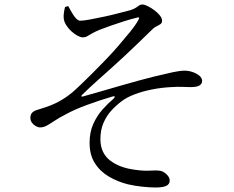

<svg xmlns="http://www.w3.org/2000/svg" viewBox="-20 -785 1040 853"><path d="M671 48Q647 48 613 44.5Q579 41 549 34Q504 23 464.5 0Q425 -23 401.5 -60Q378 -97 378 -150Q378 -198 394.5 -234.5Q411 -271 435.5 -298.5Q460 -326 484 -346Q491 -353 489.5 -356Q488 -359 479 -356Q424 -340 367 -319Q310 -298 272 -277Q241 -261 221 -247.5Q201 -234 187 -226.5Q173 -219 158 -219Q149 -219 138.5 -225Q128 -231 121.5 -240.5Q115 -250 115 -261Q115 -274 121 -282Q127 -290 140 -295Q159 -301 182 -308.5Q205 -316 226 -326Q257 -341 284 -361Q311 -381 343 -413Q362 -431 388.5 -457.5Q415 -484 446 -516Q477 -548 506 -581.5Q535 -615 558.5 -644Q582 -673 594 -695Q600 -705 597.5 -707Q595 -709 586 -706Q561 -700 531 -690.5Q501 -681 472.5 -671Q444 -661 421 -652Q400 -643 388 -636Q376 -629 367.5 -624Q359 -619 347 -619Q338 -619 324 -626.5Q310 -634 296.5 -646.5Q283 -659 273.5 -674.5Q264 -690 263 -705Q262 -715 264 -729Q266 -743 269 -754L283 -758Q292 -742 300.5 -727Q309 -712 318.5 -702.5Q328 -693 337 -693Q351 -693 380.5 -698.5Q410 -704 445 -711.5Q480 -719 511.5 -727.5Q543 -736 560 -740Q577 -746 585 -751.5Q593 -757 598.5 -761Q604 -765 613 -765Q622 -765 637 -757.5Q652 -750 666.5 -739Q681 -728 690.5 -716Q700 -704 700 -693Q700 -683 693 -678Q686 -673 674.5 -667.5Q663 -662 650 -648Q617 -616 588 -588Q559 -560 531 -534Q503 -508 473.5 -481.5Q444 -455 412 -426.5Q380 -398 344 -363Q341 -360 342 -357.5Q343 -355 347 -356Q384 -366 428 -379Q472 -392 516 -404.5Q560 -417 598 -427.5Q636 -438 661 -444Q715 -457 747 -464Q779 -471 800 -471Q819 -471 837 -464.5Q855 -458 866.5 -448Q878 -438 878 -425Q878 -413 866.5 -405.5Q855 -398 827 -398Q811 -398 791 -399Q771 -400 740 -398Q698 -396 655 -387.5Q612 -379 577 -365.5Q542 -352 520 -335Q496 -317 474.5 -293.5Q453 -270 439.5 -238.5Q426 -207 426 -165Q427 -105 468.5 -72.5Q510 -40 578 -31Q618 -25 646.5 -27Q675 -29 693 -26Q707 -23 720.5 -10Q734 3 734 17Q734 33 719 40.5Q704 48 671 48Z"/></svg>

Font: Noto Serif HK ExtraLight
Style: Regular
Weight: 400
Version: Version 2.002-H1;hotconv 1.1.0;makeotfexe 2.6.0